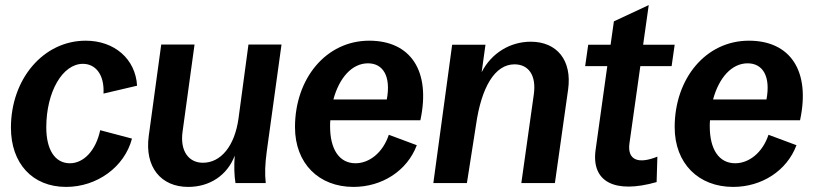

<svg xmlns="http://www.w3.org/2000/svg" viewBox="-20 -720 3199 755"><path d="M240 15C362 15 470 -64 499 -175L374 -208C357 -128 309 -78 255 -78C195 -78 162 -133 162 -219C162 -359 226 -469 306 -469C354 -469 391 -429 387 -352L519 -383C513 -488 430 -560 317 -560C151 -560 23 -410 23 -218C23 -78 107 15 240 15Z M720 15C805 15 874 -31 903 -108C900 -68 901 -30 906 0H1025C1021 -38 1022 -72 1029 -125L1087 -545H957L918 -255C903 -145 848 -80 778 -80C722 -80 687 -126 698 -203L745 -545H614L565 -186C548 -63 613 15 720 15Z M1370 15C1482 15 1581 -48 1619 -149L1509 -190C1485 -118 1431 -78 1378 -78C1314 -78 1278 -133 1278 -223C1278 -231 1278 -238 1279 -247H1633C1675 -442 1594 -560 1432 -560C1262 -560 1140 -411 1140 -220C1140 -77 1234 15 1370 15ZM1291 -329C1314 -414 1364 -471 1427 -471C1487 -471 1518 -419 1501 -329Z M1684 0H1816L1852 -230C1873 -377 1926 -467 2003 -467C2057 -467 2090 -426 2079 -348L2030 0H2162L2214 -368C2230 -483 2170 -556 2067 -556C1986 -556 1912 -511 1874 -436L1889 -544H1758Z M2562 -4 2565 -104C2488 -73 2447 -92 2455 -155L2498 -460H2621L2633 -544H2509L2531 -700L2394 -636L2381 -544H2293L2281 -460H2368L2322 -130C2305 -5 2397 43 2562 -4Z M2863 15C2975 15 3074 -48 3112 -149L3002 -190C2978 -118 2924 -78 2871 -78C2807 -78 2771 -133 2771 -223C2771 -231 2771 -238 2772 -247H3126C3168 -442 3087 -560 2925 -560C2755 -560 2633 -411 2633 -220C2633 -77 2727 15 2863 15ZM2784 -329C2807 -414 2857 -471 2920 -471C2980 -471 3011 -419 2994 -329Z"/></svg>

Font: Ronzino Bold
Style: Italic
Weight: 700
Italic angle: -8°
Designer: Nunzio Mazzaferro
Foundry: Collletttivo
Version: Version 1.000;Glyphs 3.3 (3337)